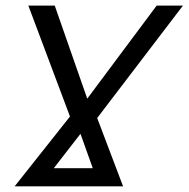

<svg xmlns="http://www.w3.org/2000/svg" viewBox="-20 -658 666 678"><path d="M626 -638.2 323.2 -241.2 414.6 0H31.7L227.1 -246.6L80.1 -638.2H173.3L288.1 -309.6L533.2 -638.2ZM169.9 -64H307.6L264.2 -185.5Z"/></svg>

Font: Code New Roman
Style: Italic
Weight: 400
Italic angle: -11°
Monospace: yes
Designer: Sam Radian
Foundry: Code New Roman
Version: Version 1.508 October 19, 2014